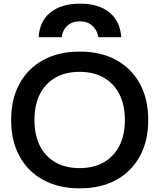

<svg xmlns="http://www.w3.org/2000/svg" viewBox="-20 -1023 873 1053"><path d="M419 -1003Q521 -1003 580 -955Q639 -907 645 -819H520Q512 -860 485.5 -883Q459 -906 419 -906Q377 -906 350.5 -883Q324 -860 318 -819H192Q197 -907 257 -955Q317 -1003 419 -1003ZM417 10Q302 10 217.5 -36Q133 -82 87 -166Q41 -250 41 -365Q41 -480 87 -564Q133 -648 217.5 -694Q302 -740 417 -740Q533 -740 617 -694Q701 -648 747 -564Q793 -480 793 -365Q793 -250 747 -166Q701 -82 617 -36Q533 10 417 10ZM417 -101Q494 -101 549.5 -133Q605 -165 635 -224Q665 -283 665 -365Q665 -447 635 -506Q605 -565 549.5 -597Q494 -629 417 -629Q339 -629 283.5 -597Q228 -565 198.5 -506Q169 -447 169 -365Q169 -283 198.5 -224Q228 -165 283.5 -133Q339 -101 417 -101Z"/></svg>

Font: M PLUS 1 SemiBold
Style: Regular
Weight: 600
Designer: Coji Morishita
Foundry: UNDERFOREST DESIGN
Version: Version 1.001